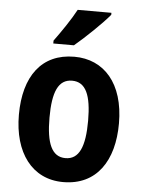

<svg xmlns="http://www.w3.org/2000/svg" viewBox="-54 -809 637 862"><g transform="rotate(5 264.0 -378.0)"><path d="M413 -766H261C237 -721 198 -664 165 -619V-606H258C305 -645 382 -719 413 -757ZM490 -274C490 -455 398 -555 265 -555C117 -555 39 -447 39 -274C39 -104 122 10 263 10C414 10 490 -106 490 -274ZM177 -273C177 -389 202 -447 264 -447C326 -447 351 -389 351 -274C351 -158 326 -98 264 -98C202 -98 177 -158 177 -273Z"/></g></svg>

Font: Noto Sans Display SemiCondensed
Style: Bold
Weight: 700
Width: 4
Designer: Monotype Design Team
Foundry: Monotype Imaging Inc.
Version: Version 1.900